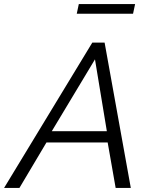

<svg xmlns="http://www.w3.org/2000/svg" viewBox="-65 -918 736 938"><path d="M310 -851 320 -898H595L585 -851ZM386 -710H446L574 0H500L461 -222H162L30 0H-45ZM457 -277 399 -628 188 -277Z"/></svg>

Font: Raleway-v4020
Style: Italic
Weight: 400
Italic angle: -12°
Designer: Matt McInerney, Pablo Impallari, Rodrigo Fuenzalida
Foundry: Matt McInerney, Pablo Impallari, Rodrigo Fuenzalida
Version: Version 4.020;PS 004.020;hotconv 1.0.88;makeotf.lib2.5.64775